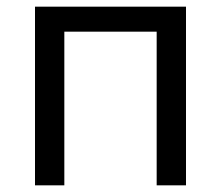

<svg xmlns="http://www.w3.org/2000/svg" viewBox="-20 -556 664 576"><path d="M538 -536V0H450V-461H173V0H85V-536Z"/></svg>

Font: Go Noto Current
Style: Regular
Weight: 400
Designer: Monotype Design Team
Foundry: Monotype Imaging Inc.
Version: Version 2.007; ttfautohint (v1.8) -l 8 -r 50 -G 200 -x 14 -D